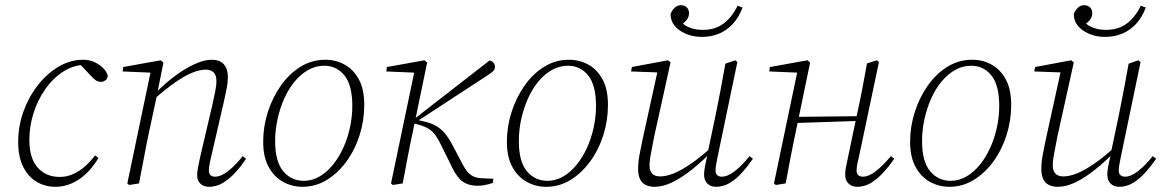

<svg xmlns="http://www.w3.org/2000/svg" viewBox="-20 -706 4484 739"><path d="M193 13Q154 13 121.5 -6Q89 -25 69.5 -63.5Q50 -102 50 -160Q50 -221 70.5 -277.5Q91 -334 126.5 -379Q162 -424 206.5 -450Q251 -476 300 -476Q324 -476 343.5 -467Q363 -458 376.5 -444.5Q390 -431 395 -415Q394 -403 386 -397Q378 -391 368 -391Q357 -391 348 -397.5Q339 -404 328 -416L284 -463H314V-457H306Q261 -455 222 -429.5Q183 -404 154 -362.5Q125 -321 109 -270.5Q93 -220 93 -168Q93 -97 125 -61Q157 -25 210 -25Q237 -25 261.5 -36Q286 -47 307 -65.5Q328 -84 346 -108L359 -98Q344 -73 326 -52.5Q308 -32 287 -17.5Q266 -3 242.5 5Q219 13 193 13Z M477 6 470 0 561 -435 570 -426 452 -431 454 -448 599 -474 609 -465 585 -345 584 -339 555 -204Q544 -153 535 -103.5Q526 -54 515 0ZM784 13Q765 13 752 1.5Q739 -10 739 -30Q739 -45 742 -61Q745 -77 750 -100L798 -305Q803 -329 808 -352.5Q813 -376 813 -394Q813 -417 802 -427.5Q791 -438 772 -438Q749 -438 719.5 -426Q690 -414 653 -388Q616 -362 568 -320L566 -340H571Q608 -379 648 -409.5Q688 -440 726.5 -458Q765 -476 794 -476Q826 -476 841.5 -458.5Q857 -441 857 -411Q857 -388 852.5 -366Q848 -344 842 -316L794 -108Q790 -92 787 -76.5Q784 -61 784 -49Q784 -38 790 -32Q796 -26 808 -26Q830 -26 858 -47.5Q886 -69 914 -105L927 -95Q908 -66 885.5 -41.5Q863 -17 838 -2Q813 13 784 13Z M1144 13Q1105 13 1070.5 -5.5Q1036 -24 1014.5 -62.5Q993 -101 993 -160Q993 -219 1011 -275Q1029 -331 1061 -376.5Q1093 -422 1136.5 -449Q1180 -476 1232 -476Q1273 -476 1307 -457Q1341 -438 1361.5 -400Q1382 -362 1382 -302Q1382 -242 1364 -185.5Q1346 -129 1313.5 -84.5Q1281 -40 1238 -13.5Q1195 13 1144 13ZM1149 -10Q1181 -10 1209.5 -26.5Q1238 -43 1261.5 -72Q1285 -101 1301.5 -137.5Q1318 -174 1327 -215.5Q1336 -257 1336 -298Q1336 -378 1306 -415.5Q1276 -453 1228 -453Q1195 -453 1166 -436.5Q1137 -420 1113.5 -391.5Q1090 -363 1073.5 -325.5Q1057 -288 1048 -246.5Q1039 -205 1039 -163Q1039 -84 1070 -47Q1101 -10 1149 -10Z M1492 6 1485 0 1576 -435 1585 -426 1467 -431 1469 -448 1614 -474 1624 -465 1599 -344 1570 -204Q1559 -153 1549.5 -103.5Q1540 -54 1530 0ZM1877 -2Q1859 4 1845 6.5Q1831 9 1818 9Q1785 9 1762.5 -6Q1740 -21 1721 -60L1681 -141Q1669 -167 1657.5 -183.5Q1646 -200 1631 -209.5Q1616 -219 1592 -226L1565 -233V-246H1571L1577 -250L1864 -473Q1873 -472 1879 -465Q1885 -458 1885 -449Q1885 -443 1882.5 -438Q1880 -433 1874 -428.5Q1868 -424 1858 -417L1584 -238V-245L1610 -239Q1638 -233 1657.5 -222Q1677 -211 1692.5 -192.5Q1708 -174 1723 -145L1761 -73Q1776 -44 1792.5 -32.5Q1809 -21 1833 -20L1879 -18Z M2082 13Q2043 13 2008.5 -5.5Q1974 -24 1952.5 -62.5Q1931 -101 1931 -160Q1931 -219 1949 -275Q1967 -331 1999 -376.5Q2031 -422 2074.5 -449Q2118 -476 2170 -476Q2211 -476 2245 -457Q2279 -438 2299.5 -400Q2320 -362 2320 -302Q2320 -242 2302 -185.5Q2284 -129 2251.5 -84.5Q2219 -40 2176 -13.5Q2133 13 2082 13ZM2087 -10Q2119 -10 2147.5 -26.5Q2176 -43 2199.5 -72Q2223 -101 2239.5 -137.5Q2256 -174 2265 -215.5Q2274 -257 2274 -298Q2274 -378 2244 -415.5Q2214 -453 2166 -453Q2133 -453 2104 -436.5Q2075 -420 2051.5 -391.5Q2028 -363 2011.5 -325.5Q1995 -288 1986 -246.5Q1977 -205 1977 -163Q1977 -84 2008 -47Q2039 -10 2087 -10Z M2499 13Q2479 13 2464.5 5.5Q2450 -2 2443 -17.5Q2436 -33 2436 -55Q2436 -81 2441.5 -110.5Q2447 -140 2453 -168L2512 -437L2518 -427L2409 -431L2412 -448L2551 -474L2561 -466L2498 -181Q2495 -163 2490.5 -142Q2486 -121 2483 -102Q2480 -83 2480 -70Q2480 -49 2490 -38Q2500 -27 2521 -27Q2544 -27 2573 -38.5Q2602 -50 2640.5 -76.5Q2679 -103 2728 -148L2733 -131H2728Q2684 -86 2644 -54Q2604 -22 2568 -4.5Q2532 13 2499 13ZM2736 13Q2715 13 2702.5 0.5Q2690 -12 2690 -34Q2690 -47 2693 -63.5Q2696 -80 2704 -113L2703 -114L2735 -266Q2745 -315 2754 -362.5Q2763 -410 2772 -461L2810 -474L2818 -467L2743 -107Q2740 -92 2737 -76.5Q2734 -61 2734 -49Q2734 -38 2740.5 -32Q2747 -26 2758 -26Q2781 -26 2808.5 -47.5Q2836 -69 2865 -105L2878 -95Q2858 -66 2836 -41.5Q2814 -17 2789 -2Q2764 13 2736 13ZM2682 -564Q2633 -564 2597 -588.5Q2561 -613 2561 -652Q2566 -666 2576.5 -676Q2587 -686 2601 -686Q2614 -686 2623 -678Q2632 -670 2632 -655Q2632 -640 2622 -628Q2612 -616 2596 -608L2590 -635Q2605 -613 2629 -602Q2653 -591 2685 -591Q2732 -591 2764.5 -615Q2797 -639 2819 -684L2838 -677Q2825 -641 2802 -615.5Q2779 -590 2748.5 -577Q2718 -564 2682 -564Z M2966 6 2959 0 3050 -435 3059 -426 2941 -431 2943 -448 3088 -474 3098 -465 3073 -344 3044 -204Q3033 -153 3023.5 -103.5Q3014 -54 3004 0ZM3026 -232 3028 -256 3298 -259 3296 -241ZM3279 13Q3259 13 3246 0.5Q3233 -12 3233 -34Q3233 -47 3236 -62Q3239 -77 3244 -101L3279 -268Q3290 -317 3299 -364.5Q3308 -412 3317 -462L3355 -474L3363 -467L3287 -107Q3283 -92 3280 -76.5Q3277 -61 3277 -49Q3277 -38 3283.5 -32Q3290 -26 3301 -26Q3324 -26 3351.5 -47.5Q3379 -69 3409 -105L3422 -95Q3402 -66 3379.5 -41.5Q3357 -17 3332.5 -2Q3308 13 3279 13Z M3634 13Q3595 13 3560.5 -5.5Q3526 -24 3504.5 -62.5Q3483 -101 3483 -160Q3483 -219 3501 -275Q3519 -331 3551 -376.5Q3583 -422 3626.5 -449Q3670 -476 3722 -476Q3763 -476 3797 -457Q3831 -438 3851.5 -400Q3872 -362 3872 -302Q3872 -242 3854 -185.5Q3836 -129 3803.5 -84.5Q3771 -40 3728 -13.5Q3685 13 3634 13ZM3639 -10Q3671 -10 3699.5 -26.5Q3728 -43 3751.5 -72Q3775 -101 3791.5 -137.5Q3808 -174 3817 -215.5Q3826 -257 3826 -298Q3826 -378 3796 -415.5Q3766 -453 3718 -453Q3685 -453 3656 -436.5Q3627 -420 3603.5 -391.5Q3580 -363 3563.5 -325.5Q3547 -288 3538 -246.5Q3529 -205 3529 -163Q3529 -84 3560 -47Q3591 -10 3639 -10Z M4051 13Q4031 13 4016.5 5.5Q4002 -2 3995 -17.5Q3988 -33 3988 -55Q3988 -81 3993.5 -110.5Q3999 -140 4005 -168L4064 -437L4070 -427L3961 -431L3964 -448L4103 -474L4113 -466L4050 -181Q4047 -163 4042.5 -142Q4038 -121 4035 -102Q4032 -83 4032 -70Q4032 -49 4042 -38Q4052 -27 4073 -27Q4096 -27 4125 -38.5Q4154 -50 4192.5 -76.5Q4231 -103 4280 -148L4285 -131H4280Q4236 -86 4196 -54Q4156 -22 4120 -4.5Q4084 13 4051 13ZM4288 13Q4267 13 4254.5 0.5Q4242 -12 4242 -34Q4242 -47 4245 -63.5Q4248 -80 4256 -113L4255 -114L4287 -266Q4297 -315 4306 -362.5Q4315 -410 4324 -461L4362 -474L4370 -467L4295 -107Q4292 -92 4289 -76.5Q4286 -61 4286 -49Q4286 -38 4292.5 -32Q4299 -26 4310 -26Q4333 -26 4360.5 -47.5Q4388 -69 4417 -105L4430 -95Q4410 -66 4388 -41.5Q4366 -17 4341 -2Q4316 13 4288 13ZM4234 -564Q4185 -564 4149 -588.5Q4113 -613 4113 -652Q4118 -666 4128.5 -676Q4139 -686 4153 -686Q4166 -686 4175 -678Q4184 -670 4184 -655Q4184 -640 4174 -628Q4164 -616 4148 -608L4142 -635Q4157 -613 4181 -602Q4205 -591 4237 -591Q4284 -591 4316.5 -615Q4349 -639 4371 -684L4390 -677Q4377 -641 4354 -615.5Q4331 -590 4300.5 -577Q4270 -564 4234 -564Z"/></svg>

Font: Source Serif 4 36pt Light
Style: Italic
Weight: 300
Italic angle: -12°
Designer: Frank Grießhammer
Foundry: Adobe Systems Incorporated
Version: Version 4.004;hotconv 1.0.116;makeotfexe 2.5.65601